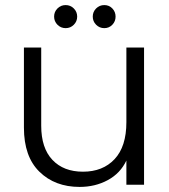

<svg xmlns="http://www.w3.org/2000/svg" viewBox="-20 -735 673 764"><path d="M75.2 -227.1V-545.9H144V-234.9Q144 -146 188.5 -98.9Q232.9 -51.8 310.1 -51.8Q389.2 -51.8 436 -101.8Q482.9 -151.9 482.9 -249V-545.9H553.2V0H482.9V-96.2Q459 -45.4 408.9 -18.3Q358.9 8.8 296.9 8.8Q198.7 8.8 137 -51.5Q75.2 -111.8 75.2 -227.1ZM195.3 -668.9Q195.3 -688 208.7 -701.4Q222.2 -714.8 241.2 -714.8Q260.3 -714.8 273.7 -701.4Q287.1 -688 287.1 -668.9Q287.1 -649.9 273.7 -636.5Q260.3 -623 241.2 -623Q222.2 -623 208.7 -636.5Q195.3 -649.9 195.3 -668.9ZM349.1 -668.9Q349.1 -688 362.5 -701.4Q376 -714.8 395 -714.8Q414.1 -714.8 427 -701.4Q439.9 -688 439.9 -668.9Q439.9 -649.9 427 -636.5Q414.1 -623 395 -623Q376 -623 362.5 -636.5Q349.1 -649.9 349.1 -668.9Z"/></svg>

Font: Poppins Light
Style: Regular
Weight: 300
Designer: Ninad Kale (Devanagari), Jonny Pinhorn (Latin)
Foundry: Indian Type Foundry
Version: 4.004